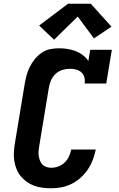

<svg xmlns="http://www.w3.org/2000/svg" viewBox="-20 -1002 640 1030"><path d="M255 8Q231 8 207.5 5Q184 2 162.5 -6Q141 -14 123 -27Q105 -40 91 -57Q77 -74 68.5 -95.5Q60 -117 56.5 -140Q53 -163 54.5 -187Q56 -211 60 -234L112 -549Q116 -572 122 -595.5Q128 -619 139 -641.5Q150 -664 166 -684Q182 -704 203 -718.5Q224 -733 248 -738Q272 -743 296 -743Q319 -743 342 -739.5Q365 -736 385.5 -728Q406 -720 424 -706.5Q442 -693 454 -675L464 -735H580L550 -554H434Q437 -571 432.5 -587.5Q428 -604 416 -614.5Q404 -625 387.5 -629Q371 -633 354 -633Q334 -633 313.5 -626.5Q293 -620 277.5 -605Q262 -590 253.5 -570.5Q245 -551 242 -531L190 -216Q188 -203 187 -190Q186 -177 188 -164Q190 -151 195 -139Q200 -127 208.5 -118.5Q217 -110 229.5 -106Q242 -102 255 -102Q274 -102 293 -109Q312 -116 326.5 -130Q341 -144 349.5 -162Q358 -180 362 -200H494Q488 -172 478 -145Q468 -118 451.5 -93.5Q435 -69 413 -49Q391 -29 365 -16Q339 -3 311 2.5Q283 8 255 8ZM270 -789 190 -865 345 -982H467L578 -859L484 -796L397 -913Z"/></svg>

Font: Iosevka Curly Slab XBdExObl
Style: Regular
Weight: 800
Width: 7
Italic angle: -9°
Monospace: yes
Designer: Belleve Invis
Foundry: Belleve Invis
Version: Version 11.1.0; ttfautohint (v1.8.3)